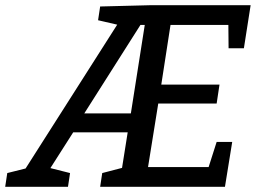

<svg xmlns="http://www.w3.org/2000/svg" viewBox="-56 -720 993 740"><path d="M-36 0 -28 -53 64 -76 32 -54 404 -638 413 -621 322 -642 330 -695 526 -700H910L884 -534H825L824 -641L839 -624H584L604 -642L563 -377L550 -394H790L779 -321H536L557 -340L511 -54L499 -76H761L742 -57L779 -173H839L811 0H330L338 -53L430 -77L412 -58L439 -228L454 -210H211L237 -227L126 -53L123 -76L214 -53L206 0ZM260 -269 250 -283H465L446 -268L504 -637L519 -624H469L493 -636Z"/></svg>

Font: Bitter Thin Medium
Style: Italic
Weight: 500
Italic angle: -9°
Version: Version 3.021